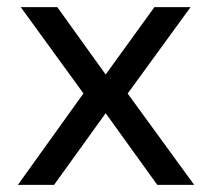

<svg xmlns="http://www.w3.org/2000/svg" viewBox="-20 -516 591 536"><path d="M30 0 230 -279 232 -229 38 -496H140L275 -308L411 -496H512L319 -231L321 -276L522 0H419L275 -200L131 0Z"/></svg>

Font: Nunito Sans 7pt
Style: Regular
Weight: 400
Designer: Vernon Adams
Foundry: Vernon Adams
Version: Version 3.101;gftools[0.9.27]